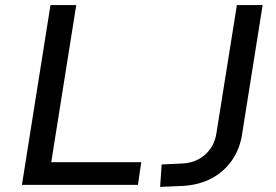

<svg xmlns="http://www.w3.org/2000/svg" viewBox="-20 -725 1083 753"><path d="M66 0 178 -705H279L181 -89H534L521 0ZM608 8 614 -80 699 -84Q732 -86 759.5 -101Q787 -116 805.5 -142Q824 -168 829 -204L909 -705H1010L929 -196Q920 -139 888.5 -94.5Q857 -50 809 -25Q761 0 700 4Z"/></svg>

Font: Nunito Sans 7pt Medium
Style: Italic
Weight: 500
Italic angle: -9°
Designer: Vernon Adams
Foundry: Vernon Adams
Version: Version 3.101;gftools[0.9.27]